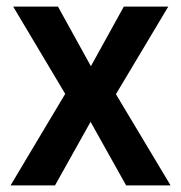

<svg xmlns="http://www.w3.org/2000/svg" viewBox="-20 -563 550 583"><path d="M178 -278 20 -543H156L256 -362L356 -543H491L332 -277L498 0H363L255 -193L147 0H12Z"/></svg>

Font: Noto Sans Georgian SemiCondensed SemiBold
Style: Regular
Weight: 600
Width: 4
Designer: Monotype Design Team, Akaki Razmadze
Foundry: Google LLC
Version: Version 2.005; ttfautohint (v1.8.4.7-5d5b)